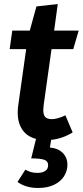

<svg xmlns="http://www.w3.org/2000/svg" viewBox="-20 -681 411 954"><path d="M197 -159Q195 -139 195 -134Q195 -110 205 -99.5Q215 -89 237 -89Q265 -89 305 -108L341 -23Q291 8 234 14L228 52Q270 56 292.5 79.5Q315 103 315 138Q315 167 299 193.5Q283 220 250 236.5Q217 253 169 253Q108 253 67 223L106 162Q120 170 133.5 174Q147 178 167 178Q190 178 204.5 168.5Q219 159 219 141Q220 121 201.5 113.5Q183 106 135 106L159 9Q115 -2 91.5 -36Q68 -70 68 -122Q68 -141 71 -160L110 -437H28L41 -529H128L161 -649L267 -661L249 -529H371L344 -437H236Z"/></svg>

Font: FiraGO Medium
Style: Italic
Weight: 500
Italic angle: -8°
Designer: bBox Type GmbH
Foundry: bBox Type GmbH
Version: Version 1.001